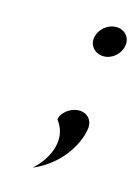

<svg xmlns="http://www.w3.org/2000/svg" viewBox="-75 -369 370 511"><g transform="rotate(15 110.0 -113.5)"><path d="M65 96C135 66 173 5 180 -41C184 -64 169 -83 145 -83C122 -83 98 -65 95 -45C129 -2 110 54 65 96ZM133 -281C129 -258 146 -239 170 -239C194 -239 215 -258 219 -281C223 -304 207 -323 183 -323C159 -323 137 -304 133 -281Z"/></g></svg>

Font: Charger Sport
Style: ExLitExtObl
Weight: 200
Designer: Jasper
Foundry: Cannot Into Space Fonts
Version: Version 1.1